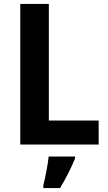

<svg xmlns="http://www.w3.org/2000/svg" viewBox="-20 -734 549 975"><path d="M83 0H481V-122H228V-714H83ZM361 71V61H227C223 104 209 171 200 208V221H285C316 170 342 117 361 71Z"/></svg>

Font: Noto Sans Sinhala UI SemiCondensed
Style: Bold
Weight: 700
Width: 4
Designer: Jelle Bosma - Monotype Design Team
Foundry: Monotype Imaging Inc.
Version: Version 2.006